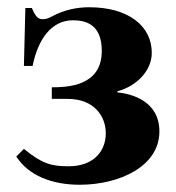

<svg xmlns="http://www.w3.org/2000/svg" viewBox="-20 -493 486 530"><path d="M46 -311H70C85 -386 123 -437 181 -437C218 -437 261 -425 261 -352C261 -314 246 -291 229 -278C205 -260 175 -252 123 -252V-220H167C238 -220 272 -174 272 -125C272 -79 242 -34 169 -34C122 -34 96 -41 46 -82L25 -61C59 -8 124 17 200 17C310 17 420 -34 420 -130C420 -214 344 -234 304 -238V-241C357 -255 399 -298 399 -347C399 -421 335 -473 226 -473C193 -473 158 -466 126 -449C115 -443 108 -440 98 -440C85 -440 78 -447 68 -471H50Z"/></svg>

Font: XITS Math
Style: Bold
Weight: 700
Designer: MicroPress Inc., with final additions and corrections provided by Coen Hoffman, Elsevier (retired)
Version: Version 1.105